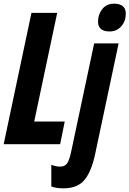

<svg xmlns="http://www.w3.org/2000/svg" viewBox="-23 -784 704 1044"><path d="M148 -714H288L163 -123H329L304 0H-3ZM510 -667Q510 -705 533 -734.5Q556 -764 598 -764Q628 -764 644.5 -750.5Q661 -737 661 -710Q661 -669 636.5 -641Q612 -613 573 -613Q510 -613 510 -667ZM256 230V112Q264 116 278.5 119Q293 122 303 122Q330 122 342.5 103.5Q355 85 365 36L489 -548H622L496 46Q476 145 438 192.5Q400 240 322 240Q282 240 256 230Z"/></svg>

Font: Noto Sans Display Ex Bold Cond
Style: Italic
Weight: 800
Width: 3
Italic angle: -12°
Designer: Monotype Design team
Foundry: Monotype Imaging Inc.
Version: Version 1.000